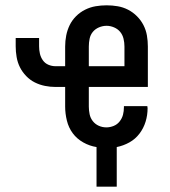

<svg xmlns="http://www.w3.org/2000/svg" viewBox="-20 -548 640 722"><path d="M343 154V5Q317 1 293 -12.5Q269 -26 253.5 -47Q238 -68 231.5 -94.5Q225 -121 225 -147V-221H189Q169 -221 149 -225Q129 -229 111 -238Q93 -247 78.5 -262Q64 -277 55 -295Q46 -313 42.5 -333.5Q39 -354 39 -374V-405H127V-374Q127 -360 130 -346.5Q133 -333 141 -321.5Q149 -310 162 -304.5Q175 -299 189 -299H225V-373Q225 -394 229 -414.5Q233 -435 242 -453.5Q251 -472 266 -487Q281 -502 300 -511.5Q319 -521 339.5 -524.5Q360 -528 381 -528Q402 -528 422.5 -524.5Q443 -521 461.5 -511.5Q480 -502 495 -487Q510 -472 519.5 -453.5Q529 -435 532.5 -414.5Q536 -394 536 -373V-221H314V-147Q314 -133 317 -118.5Q320 -104 329 -92.5Q338 -81 351.5 -75Q365 -69 380 -69Q394 -69 407.5 -74.5Q421 -80 430 -91.5Q439 -103 442.5 -116.5Q446 -130 446 -145V-149H534Q534 -147 534.5 -145Q535 -143 535 -141Q535 -115 527.5 -90.5Q520 -66 504.5 -45.5Q489 -25 466.5 -12.5Q444 0 419 5V154ZM448 -299V-373Q448 -388 444.5 -402.5Q441 -417 432 -428Q423 -439 409 -445Q395 -451 381 -451Q366 -451 352 -445Q338 -439 329 -428Q320 -417 317 -402.5Q314 -388 314 -373V-299Z"/></svg>

Font: Iosevka Medium Extended
Style: Regular
Weight: 500
Width: 7
Monospace: yes
Designer: Belleve Invis
Foundry: Belleve Invis
Version: Version 32.5.0; ttfautohint (v1.8.4)